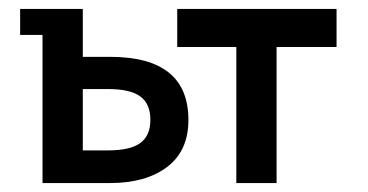

<svg xmlns="http://www.w3.org/2000/svg" viewBox="-20 -409 822 429"><path d="M226 -282Q401 -282 401 -141Q401 -72 353.5 -36Q306 0 226 0H75V-331H25V-389H165V-282ZM222 -73Q271 -73 293.5 -89.5Q316 -106 316 -141Q316 -177 293.5 -193.5Q271 -210 222 -210H165V-73Z M732 -389V-304H598V0H508V-304H376V-389Z"/></svg>

Font: MB Grotesk
Style: Regular
Weight: 400
Designer: Nawras Khrais
Foundry: Nawras Khrais
Version: Version 1.000;PS 001.000;hotconv 1.0.88;makeotf.lib2.5.64775